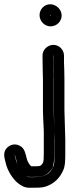

<svg xmlns="http://www.w3.org/2000/svg" viewBox="-20 -695 327 903"><path d="M216 -624V-625L220 -621H218C216 -621 216 -624 216 -624ZM166 -624C166 -595 190 -571 218 -571C246 -571 270 -594 270 -622C270 -651 244 -675 216 -675C189 -675 166 -652 166 -624ZM62 77C54 58 55 56 50 38C49 36 49 34 49 34C49 34 50 34 51 37C54 46 58 64 62 77ZM71 97C80 112 97 137 119 137H137C162 137 181 136 197 126C208 119 218 109 226 96C228 94 228 90 229 88C233 70 236 57 236 28V-73L237 -39V28C237 60 234 81 232 85C215 126 190 138 137 138H117C102 138 79 111 71 97ZM230 -434H231V-401C231 -374 233 -348 233 -322V-178L236 -89C234 -139 232 -170 232 -178V-322C232 -336 232 -351 231 -362L230 -427ZM231 -484C204 -484 180 -461 180 -434V-427L181 -360C181 -347 182 -336 182 -322V-178C182 -166 183 -136 186 -78V28C186 58 185 60 182 71C171 87 171 87 137 87H127C119 80 111 68 107 55C99 26 97 4 74 -9C46 -25 16 -10 5 11C-6 32 3 55 7 72C14 105 39 146 64 166C80 179 97 188 117 188H137C155 188 176 188 193 183C232 171 262 143 278 104C286 86 287 62 287 28V-39L283 -178V-322C283 -348 282 -374 281 -402V-434C281 -461 258 -484 231 -484Z"/></svg>

Font: AppleStorm
Style: CBo
Weight: 400
Foundry: Cannot Into Space Fonts
Version: Version 1.01